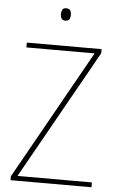

<svg xmlns="http://www.w3.org/2000/svg" viewBox="-60 -949 606 990"><g transform="rotate(5 242.5 -454.0)"><path d="M452 0H33V-20L408 -689H55V-714H442V-693L67 -25H452ZM242 -908Q259 -908 264 -898Q269 -888 269 -876Q269 -863 263.5 -853.5Q258 -844 242 -844Q228 -844 222.5 -853.5Q217 -863 217 -876Q217 -888 222 -898Q227 -908 242 -908Z"/></g></svg>

Font: Noto Sans Telugu SemiCondensed Thin
Style: Regular
Weight: 100
Width: 4
Designer: Jelle Bosma - Monotype Design Team
Foundry: Monotype Imaging Inc.
Version: Version 2.005; ttfautohint (v1.8.4.7-5d5b)